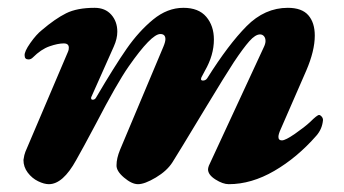

<svg xmlns="http://www.w3.org/2000/svg" viewBox="-20 -457 880 491"><path d="M40 -48Q42 -62 45 -69L154 -325Q156 -329 156 -335Q156 -346 143 -346Q128 -346 106.5 -338.5Q85 -331 64 -310Q59 -305 53 -305Q43 -305 43 -315Q42 -325 57.5 -347Q73 -369 87 -380Q121 -409 149 -423Q177 -437 222 -437Q249 -437 264.5 -419.5Q280 -402 280 -376Q280 -358 271 -338L214 -210Q213 -209 213 -206Q213 -202 217 -202Q223 -202 226 -208Q273 -288 304 -332.5Q335 -377 371.5 -407Q408 -437 449 -437Q488 -437 507.5 -414Q527 -391 527 -356Q527 -316 504 -276L495 -259L494 -255Q494 -251 499 -251Q506 -251 510 -257Q564 -343 610.5 -390Q657 -437 716 -437Q752 -437 768.5 -418Q785 -399 785 -366Q785 -327 763 -276L698 -127Q692 -114 692 -107Q692 -98 701 -98Q710 -98 734.5 -115Q759 -132 773 -145Q791 -163 796 -163Q799 -163 802.5 -159Q806 -155 806 -150Q804 -127 789 -110Q740 -54 681.5 -20Q623 14 565 14Q550 14 531 2Q512 -10 512 -24Q512 -27 514 -33L654 -335Q659 -345 659 -352Q659 -360 655 -364.5Q651 -369 645 -369Q633 -369 617.5 -351.5Q602 -334 578 -298Q557 -266 505 -180Q432 -59 421 -42Q407 -20 378.5 -3Q350 14 333 14Q317 14 297 -3Q277 -20 278 -35Q278 -52 287 -74L398 -338Q403 -350 403 -357Q403 -370 390 -370Q367 -370 309 -287Q279 -244 225 -140Q191 -76 175 -48Q141 14 105 14Q93 14 77.5 6.5Q62 -1 51 -15.5Q40 -30 40 -48Z"/></svg>

Font: EB Garamond ExtraBold
Style: Italic
Weight: 800
Italic angle: -17.2°
Designer: Georg Duffner and Octavio Pardo
Foundry: Georg Duffner
Version: Version 1.000